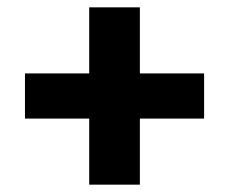

<svg xmlns="http://www.w3.org/2000/svg" viewBox="-20 -612 624 523"><path d="M223 -109V-289H48V-412H223V-592H361V-412H536V-289H361V-109Z"/></svg>

Font: Montserrat Alternates
Style: Bold
Weight: 700
Version: Version 2.001